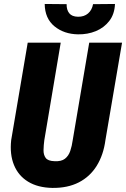

<svg xmlns="http://www.w3.org/2000/svg" viewBox="-20 -923 626 954"><path d="M423.3 -710.9H586.4L503.9 -227.1Q494.1 -153.3 460.7 -99.4Q427.2 -45.4 371.6 -16.8Q315.9 11.7 239.7 10.7Q168 9.3 119.6 -20.3Q71.3 -49.8 49.6 -102.8Q27.8 -155.8 35.6 -227.1L117.7 -710.9H281.7L200.2 -226.6Q196.8 -201.2 196.3 -177.5Q195.8 -153.8 207 -138.4Q218.3 -123 250.5 -122.1Q284.7 -120.1 302.7 -134.3Q320.8 -148.4 329.1 -173.1Q337.4 -197.8 341.3 -226.6ZM442.4 -902.3 551.3 -903.3Q549.3 -853 523.2 -819.1Q497.1 -785.2 456.1 -768.3Q415 -751.5 367.7 -752.4Q298.3 -753.4 250.7 -792.2Q203.1 -831.1 202.1 -903.3L311 -902.3Q310.5 -874 324 -857.2Q337.4 -840.3 367.7 -839.8Q397.9 -839.4 417.5 -856.2Q437 -873 442.4 -902.3Z"/></svg>

Font: Roboto Condensed Black
Style: Italic
Weight: 900
Italic angle: -12°
Designer: Christian Robertson
Foundry: Google
Version: Version 3.008; 2023